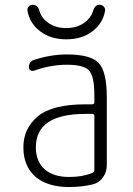

<svg xmlns="http://www.w3.org/2000/svg" viewBox="-20 -752 540 782"><path d="M328.1 -288.1Q126 -288.1 126 -152.3Q126 -94.7 161.6 -63Q197.3 -31.2 261.7 -31.2Q316.4 -31.2 356.4 -47.9Q364.3 -50.8 364.3 -59.6V-279.3Q364.3 -288.1 355.5 -288.1ZM261.7 9.8Q172.9 9.8 124 -32.7Q75.2 -75.2 75.2 -152.3Q75.2 -228.5 133.8 -277.8Q192.4 -327.1 328.1 -327.1H355.5Q364.3 -327.1 364.3 -335.9V-365.2Q364.3 -441.4 342.8 -464.8Q321.3 -488.3 252 -488.3Q186.5 -488.3 118.2 -463.9Q110.4 -461.9 104 -465.8Q97.7 -469.7 97.7 -477.5Q97.7 -502 118.2 -507.8Q186.5 -530.3 252 -530.3Q348.6 -530.3 381.8 -495.6Q415 -460.9 415 -355.5V-79.1Q415 -51.8 399.9 -30.3Q384.8 -8.8 361.3 -2Q315.4 9.8 261.7 9.8ZM385.7 -732.4Q395.5 -732.4 402.3 -725.6Q409.2 -718.8 408.2 -709Q399.4 -657.2 356.4 -624.5Q313.5 -591.8 250 -591.8Q186.5 -591.8 143.6 -624.5Q100.6 -657.2 91.8 -709Q90.8 -718.8 97.2 -725.6Q103.5 -732.4 114.3 -732.4Q133.8 -732.4 140.6 -708Q149.4 -676.8 179.2 -657.2Q209 -637.7 250 -637.7Q291 -637.7 320.3 -657.2Q349.6 -676.8 359.4 -708Q366.2 -732.4 385.7 -732.4Z"/></svg>

Font: Rounded Mgen+ 1mn light
Style: Regular
Weight: 200
Designer: [Source Han Sans]
Ryoko NISHIZUKA  (kana & ideographs); Paul D. Hunt (Latin, Greek & Cyrillic); Wenlong ZHANG  (bopomofo
Version: Version 1.059.20150602